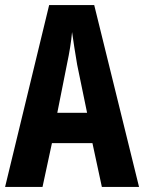

<svg xmlns="http://www.w3.org/2000/svg" viewBox="-20 -734 566 754"><path d="M380 0 343 -172H184L147 0H0L173 -714H350L526 0ZM283 -480Q271 -551 263 -608Q258 -552 243 -482L205 -291H322Z"/></svg>

Font: Noto Sans ExtraCondensed
Style: Bold
Weight: 700
Width: 2
Designer: Monotype Design Team
Foundry: Monotype Imaging Inc.
Version: Version 2.013; ttfautohint (v1.8.4.7-5d5b)